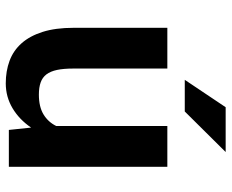

<svg xmlns="http://www.w3.org/2000/svg" viewBox="-86 -676 773 640"><g transform="rotate(90 300.0 -356.5)"><path d="M405.8 -74.2Q378.9 -34.7 341.1 -12.2Q303.2 10.3 258.3 10.3Q217.3 10.3 183.1 -2.4Q148.9 -15.1 124.5 -42.7Q100.1 -70.3 86.7 -113Q73.2 -155.8 73.2 -215.8V-528.3H209V-214.8Q209 -182.6 213.6 -160.6Q218.3 -138.7 228.5 -125.2Q238.8 -111.8 255.4 -106Q272 -100.1 295.9 -100.1Q336.4 -100.1 361.8 -115.5Q387.2 -130.9 400.4 -157.7V-528.3H536.6V0H413.6ZM337.9 -722.7H487.3L352.1 -586.4H246.6Z"/></g></svg>

Font: Roboto Mono
Style: Bold
Weight: 700
Designer: Google
Version: Version 2.000985; 2015; ttfautohint (v1.3)